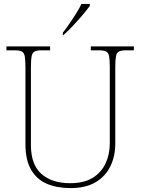

<svg xmlns="http://www.w3.org/2000/svg" viewBox="-20 -951 719 981"><path d="M340 10Q271 10 219.5 -12Q168 -34 139 -83.5Q110 -133 110 -214V-606Q110 -645 106.5 -663.5Q103 -682 91 -688Q79 -694 54 -694H13V-714H236V-694H194Q169 -694 157 -688Q145 -682 141.5 -663.5Q138 -645 138 -606V-210Q138 -110 191.5 -62.5Q245 -15 338 -15Q409 -15 453.5 -42.5Q498 -70 519.5 -116.5Q541 -163 541 -219V-606Q541 -645 537.5 -663.5Q534 -682 522 -688Q510 -694 485 -694H444V-714H664V-694H625Q600 -694 588 -688Q576 -682 572.5 -663.5Q569 -645 569 -606V-218Q569 -153 544 -101.5Q519 -50 468.5 -20Q418 10 340 10ZM301 -784Q316 -803 334 -829Q352 -855 369 -882Q386 -909 396 -931H439V-921Q427 -904 402.5 -875Q378 -846 351 -817.5Q324 -789 303 -771H301Z"/></svg>

Font: Noto Serif Telugu Thin
Style: Regular
Weight: 100
Designer: Jelle Bosma - Monotype Design Team
Foundry: Monotype Imaging Inc.
Version: Version 2.005; ttfautohint (v1.8.4.7-5d5b)